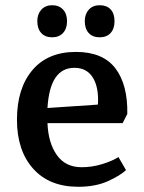

<svg xmlns="http://www.w3.org/2000/svg" viewBox="-20 -704 553 736"><path d="M45 -245Q45 -365 104 -435Q163 -505 271 -505Q374 -505 422 -442.5Q470 -380 468 -267L450 -232H162Q165 -156 198 -109.5Q231 -63 293 -63Q333 -63 372 -75Q411 -87 434 -102L463 -52Q441 -31 393.5 -9.5Q346 12 280 12Q169 12 107 -57.5Q45 -127 45 -245ZM355 -303Q356 -309 356 -321Q356 -378 333 -411Q310 -444 265 -444Q171 -444 162 -290ZM305 -623Q305 -650 320.5 -667Q336 -684 362 -684Q389 -684 404 -668Q419 -652 419 -623Q419 -594 404 -577.5Q389 -561 362 -561Q335 -561 320 -577.5Q305 -594 305 -623ZM123 -623Q123 -650 138.5 -667Q154 -684 180 -684Q206 -684 221.5 -667.5Q237 -651 237 -623Q237 -594 221.5 -577.5Q206 -561 180 -561Q153 -561 138 -577.5Q123 -594 123 -623Z"/></svg>

Font: Andada Pro SemiBold
Style: Regular
Weight: 600
Designer: Carolina Giovagnoli
Foundry: Huerta Tipografica
Version: Version 3.005